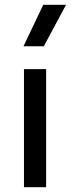

<svg xmlns="http://www.w3.org/2000/svg" viewBox="-20 -777 294 797"><path d="M79.5 0V-490H171.5V0ZM77.5 -585 159.5 -757H254L162 -585Z"/></svg>

Font: Geologica Roman Light
Style: Regular
Weight: 300
Designer: Sindre Bremnes, Frode Helland
Foundry: Monokrom Skriftforlag AS
Version: Version 1.010;gftools[0.9.28]